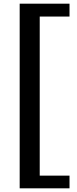

<svg xmlns="http://www.w3.org/2000/svg" viewBox="-20 -875 418 1044"><path d="M87 149V-855H358V-785H196V80H358V149Z"/></svg>

Font: Domine SemiBold
Style: Regular
Weight: 600
Designer: Pablo Impallari, Rodrigo Fuenzalida, Brenda Gallo
Foundry: Pablo Impallari, Rodrigo Fuenzalida, Brenda Gallo
Version: Version 2.000